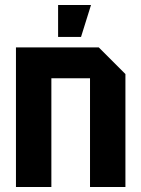

<svg xmlns="http://www.w3.org/2000/svg" viewBox="-20 -750 567 770"><path d="M44 0V-560H376L483 -453V0H341V-436H186V0ZM213 -602V-730H345L305 -602Z"/></svg>

Font: Tektur SemiCondensed SemiBold
Style: Regular
Weight: 600
Width: 4
Designer: Adam Jagosz
Foundry: Adam Jagosz
Version: Version 1.005;gftools[0.9.30]